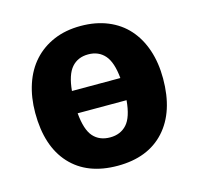

<svg xmlns="http://www.w3.org/2000/svg" viewBox="-88 -641 775 751"><g transform="rotate(-15 300.0 -266.0)"><path d="M300 -549Q361 -549 409.5 -529Q458 -509 491 -472Q524 -435 541.5 -383Q559 -331 559 -267Q559 -133 491 -58Q423 17 300 17Q177 17 109 -57Q41 -131 41 -266Q41 -329 58.5 -381.5Q76 -434 109.5 -471Q143 -508 191 -528.5Q239 -549 300 -549ZM300 -98Q342 -98 367.5 -126Q393 -154 399 -222H201Q207 -154 232 -126Q257 -98 300 -98ZM300 -434Q258 -434 233 -405.5Q208 -377 202 -312H398Q392 -377 367 -405.5Q342 -434 300 -434Z"/></g></svg>

Font: Qzxlaeiskcpccdgjqmyffctclhy
Style: Regular
Weight: 700
Monospace: yes
Designer: Carrois Corporate & Edenspiekermann
Foundry: Carrois Corporate GbR & Edenspiekermann AG
Version: Version 2.001